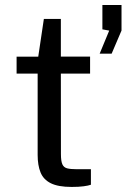

<svg xmlns="http://www.w3.org/2000/svg" viewBox="-20 -743 505 766"><path d="M339.4 -449.3H222.8L223.1 -128Q223.1 -100.5 228.7 -87.7Q234.2 -75 248 -71.4Q261.7 -67.9 286 -67.9H342.7V-6Q332.8 -2.3 313.6 0.2Q294.4 2.8 265.9 2.8Q212.3 2.8 182.8 -11.9Q153.3 -26.6 141.8 -55Q130.2 -83.4 130.2 -124.9V-449.3H46.2V-517H132.6L155 -667.5H222.8V-517.3H339.4ZM377.6 -528.9 415.7 -620.9 388.5 -625.9V-723H464.8V-621.2L425.4 -528.9Z"/></svg>

Font: Public Sans Thin
Style: Regular
Weight: 100
Designer: The Public Sans project authors (U.S. Web Design System). Libre Franklin designed by Pablo Impallari and Rodrigo Fuenzal
Version: Version 1.008